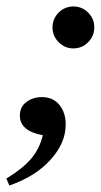

<svg xmlns="http://www.w3.org/2000/svg" viewBox="-52 -421 313 597"><path d="M222.2 -289.8Q203.1 -270.5 176.3 -270.5Q149.4 -270.5 130.4 -289.8Q111.3 -309.1 111.3 -335.9Q111.3 -362.8 130.4 -381.8Q149.4 -400.9 176.3 -400.9Q203.1 -400.9 222.2 -381.8Q241.2 -362.8 241.2 -335.9Q241.2 -309.1 222.2 -289.8ZM-22.9 155.8 -32.2 134.3Q19 103 45.2 72Q71.3 41 81.1 -0.5Q9.8 -13.7 9.8 -61.5Q9.8 -88.9 30.3 -104Q50.8 -119.1 78.1 -119.1Q112.8 -119.1 132.6 -95Q152.3 -70.8 152.3 -33.7Q152.3 23.4 105.2 75.7Q58.1 127.9 -22.9 155.8Z"/></svg>

Font: Elstob 14pt
Style: Italic
Weight: 400
Italic angle: -20°
Designer: Peter S. Baker
Version: Version 1.015